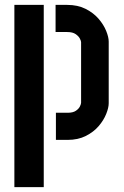

<svg xmlns="http://www.w3.org/2000/svg" viewBox="-20 -580 514 796"><path d="M211.8 0V-112.5H260.4Q282.4 -112.5 294.5 -120.7Q306.6 -128.9 311.4 -138.9Q316.2 -148.8 316.2 -154.3V-405.2Q316.2 -410 311.2 -419.9Q306.2 -429.8 293.7 -438.5Q281.2 -447.2 258.5 -447.2H210.4V-559.7H258.5Q302.5 -559.7 335 -543.2Q367.5 -526.7 388.6 -502.3Q409.7 -477.8 420.2 -451.8Q430.7 -425.8 430.7 -407.4V-152Q430.7 -133.6 420.3 -107.6Q409.9 -81.5 389.1 -57.2Q368.3 -32.9 335.9 -16.4Q303.6 0 260 0ZM39.6 195.8V-559.7H161.4V195.8Z"/></svg>

Font: Stick No Bills ExtraLight
Style: Regular
Weight: 200
Designer: Kosala Senevirathne, Siva Puranthara, Lasantha Premarathna, Tharique Azeez
Foundry: mooniak
Version: Version 2.000